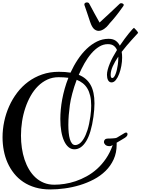

<svg xmlns="http://www.w3.org/2000/svg" viewBox="-61 -1271 1132 1546"><path d="M821.3 -94.2Q798.3 -94.2 787.1 -105.2Q775.9 -116.2 775.9 -128.4Q775.9 -139.2 783.7 -147.2Q791.5 -155.3 807.1 -155.3Q816.9 -155.3 828.4 -155.8Q839.8 -156.2 850.1 -157Q860.4 -157.7 868.4 -158.9Q876.5 -160.2 879.4 -162.1L943.8 -200.7Q949.7 -203.6 954.6 -203.6Q960 -203.6 962.9 -200Q965.8 -196.3 965.8 -190.9Q965.8 -182.1 960.2 -175Q954.6 -168 943.4 -160.6Q932.1 -153.3 915.8 -144Q899.4 -134.8 877.9 -121.6Q878.4 -117.7 878.4 -114.3Q878.4 -110.8 878.4 -107.4Q878.4 -40.5 854.2 12.2Q830.1 64.9 789.1 105.2Q748 145.5 694.1 173.8Q640.1 202.1 580.8 220Q521.5 237.8 460.4 246.1Q399.4 254.4 343.8 254.4Q277.8 254.4 223.6 238.5Q169.4 222.7 126.7 194.1Q84 165.5 52.5 126.2Q21 86.9 0.2 40.3Q-20.5 -6.3 -30.5 -58.6Q-40.5 -110.8 -40.5 -165.5Q-40.5 -229 -27.1 -292.7Q-13.7 -356.4 12.5 -415Q38.6 -473.6 77.1 -524.4Q115.7 -575.2 166 -612.5Q216.3 -649.9 278.1 -671.4Q339.8 -692.9 412.6 -692.9Q439 -692.9 462.4 -691.2Q485.8 -689.5 506.8 -686Q532.2 -741.7 565.2 -791.3Q598.1 -840.8 637 -877.9Q675.8 -915 720.2 -936.8Q764.6 -958.5 813.5 -958.5Q848.6 -958.5 870.1 -943.4Q891.6 -928.2 903.8 -903.3Q922.9 -932.1 941.9 -957.5Q960.9 -982.9 976.6 -1002.4Q992.2 -1022 1003.4 -1033.7Q1014.6 -1045.4 1018.1 -1046.9Q1021.5 -1043 1026.6 -1038.1Q1031.7 -1033.2 1036.6 -1027.8Q1041.5 -1022.5 1045.7 -1016.8Q1049.8 -1011.2 1051.3 -1006.3Q1043.9 -998 1029.8 -982.9Q1015.6 -967.8 997.6 -947.5Q979.5 -927.2 959 -903.3Q938.5 -879.4 918.9 -853.5Q920.9 -842.3 921.6 -830.6Q922.4 -818.8 922.4 -807.1Q922.4 -775.4 916 -740.5Q909.7 -705.6 898.4 -675.8Q887.2 -646 871.6 -626.7Q856 -607.4 837.4 -607.4Q827.6 -607.4 820.6 -612.3Q813.5 -617.2 809.1 -625.5Q804.7 -633.8 802.5 -644.8Q800.3 -655.8 800.3 -668.5Q800.3 -687.5 806.4 -710.4Q812.5 -733.4 823 -759Q833.5 -784.7 848.4 -812.3Q863.3 -839.8 880.9 -868.2Q872.6 -888.7 855.2 -902.1Q837.9 -915.5 807.1 -915.5Q770.5 -915.5 737.1 -895Q703.6 -874.5 674.1 -840.1Q644.5 -805.7 619.1 -761Q593.8 -716.3 573.2 -668.5Q636.7 -643.1 668.2 -587.4Q699.7 -531.7 699.7 -438.5Q699.7 -413.6 697.5 -387Q695.3 -360.4 691.4 -330.6Q672.9 -198.7 632.8 -133.8Q592.8 -68.8 538.1 -68.8Q511.7 -68.8 490.7 -86.4Q469.7 -104 455.1 -136Q440.4 -168 432.6 -212.9Q424.8 -257.8 424.8 -313Q424.8 -349.6 428.5 -389.4Q432.1 -429.2 439.9 -471.4Q447.8 -513.7 460 -557.1Q472.2 -600.6 489.7 -644.5Q471.2 -647 451.4 -648.2Q431.6 -649.4 410.6 -649.4Q361.8 -649.4 320.6 -630.4Q279.3 -611.3 245.6 -578.1Q211.9 -544.9 186.3 -499.8Q160.6 -454.6 143.1 -402.3Q125.5 -350.1 116.7 -293.2Q107.9 -236.3 107.9 -179.2Q107.9 -128.4 115 -79.3Q122.1 -30.3 136.7 13.7Q151.4 57.6 173.6 94.7Q195.8 131.8 225.6 158.9Q255.4 186 293 201.2Q330.6 216.3 376.5 216.3Q415 216.3 459 209.7Q502.9 203.1 547.9 188Q592.8 172.9 637.2 148.4Q681.6 124 720.9 88.6Q760.3 53.2 792.7 5.6Q825.2 -42 846.7 -103Q840.8 -100.1 835 -97.2Q829.1 -94.2 821.3 -94.2ZM667 -334.5Q670.4 -358.4 671.9 -380.1Q673.3 -401.9 673.3 -421.4Q673.3 -465.8 665.3 -499.8Q657.2 -533.7 642.3 -558.6Q627.4 -583.5 605.7 -600.6Q584 -617.7 556.6 -628.4Q534.7 -570.8 520.8 -517.3Q506.8 -463.9 501.5 -425.3Q496.1 -385.7 492.7 -345Q489.3 -304.2 489.3 -264.6Q489.3 -231.4 492.2 -201.9Q495.1 -172.4 501.7 -150.4Q508.3 -128.4 518.8 -115.7Q529.3 -103 544.9 -103Q561 -103 578.6 -114.7Q596.2 -126.5 612.8 -153.6Q629.4 -180.7 643.6 -224.9Q657.7 -269 667 -334.5ZM887.7 -750.5Q889.2 -761.7 890.4 -775.6Q891.6 -789.6 891.6 -804.2V-814.9Q863.8 -774.9 846.9 -737.1Q830.1 -699.2 830.1 -668.5Q830.1 -657.2 833 -649.9Q835.9 -642.6 842.8 -642.6Q850.6 -642.6 857.4 -651.9Q864.3 -661.1 870.1 -676.3Q876 -691.4 880.4 -710.9Q884.8 -730.5 887.7 -750.5ZM671.9 -1075.7Q668 -1085 663.8 -1097.2Q659.7 -1109.4 653.8 -1127.2Q647.9 -1145 639.6 -1169.9Q631.3 -1194.8 619.1 -1229.5Q618.2 -1232.4 618.2 -1235.4Q618.2 -1243.2 624.5 -1247.3Q630.9 -1251.5 638.7 -1251.5Q644.5 -1251.5 649.9 -1249Q655.3 -1246.6 657.7 -1241.2Q677.2 -1203.1 698.5 -1165.3Q719.7 -1127.4 740.7 -1089.4Q782.2 -1127.4 822 -1164.6Q861.8 -1201.7 903.3 -1241.2Q907.2 -1245.1 914.6 -1245.1Q921.9 -1245.1 928.7 -1241.2Q935.5 -1237.3 935.5 -1231Q935.5 -1227.5 932.6 -1223.1Q912.1 -1193.8 896.5 -1173.1Q880.9 -1152.3 869.1 -1137.9Q857.4 -1123.5 849.1 -1113.8Q840.8 -1104 834.2 -1096.9Q827.6 -1089.8 822.5 -1084Q817.4 -1078.1 812.5 -1071.3Q806.2 -1063 797.4 -1054.4Q788.6 -1045.9 778.3 -1038.8Q768.1 -1031.7 756.6 -1027.1Q745.1 -1022.5 733.4 -1022.5Q716.3 -1022.5 700.4 -1034.2Q684.6 -1045.9 671.9 -1075.7Z"/></svg>

Font: Meddon
Style: Regular
Weight: 400
Designer: Vernon Adams
Foundry: Vernon Adams
Version: Version 1.000